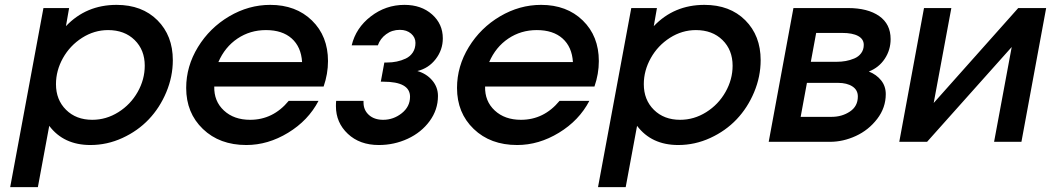

<svg xmlns="http://www.w3.org/2000/svg" viewBox="-20 -585 4335 792"><path d="M22 187 159.2 -551.8H265.1L252 -477.1Q335.4 -564.9 460.9 -564.9Q565.9 -564.9 629.4 -501.5Q692.9 -438 692.9 -336.9Q692.9 -269 666 -204.8Q639.2 -140.6 593.8 -92.8Q548.3 -44.9 485.1 -15.9Q421.9 13.2 353 13.2Q242.7 13.2 183.1 -65.9L136.2 187ZM210.9 -237.8Q210.9 -173.3 252.4 -132.1Q293.9 -90.8 360.8 -90.8Q418 -90.8 468.3 -122.3Q518.6 -153.8 547.9 -205.6Q577.1 -257.3 577.1 -314Q577.1 -378.9 535.4 -419.9Q493.7 -460.9 425.8 -460.9Q368.7 -460.9 318.6 -429Q268.6 -397 239.7 -345.5Q210.9 -293.9 210.9 -237.8Z M1170.9 -168.9H1293.9Q1251.5 -87.9 1168.5 -37.4Q1085.4 13.2 996.1 13.2Q885.7 13.2 816.9 -53Q748 -119.1 748 -222.2Q748 -311.5 796.6 -390.9Q845.2 -470.2 925.5 -517.6Q1005.9 -564.9 1094.7 -564.9Q1200.7 -564.9 1266.8 -500.5Q1333 -436 1333 -333Q1333 -280.3 1314.9 -228H863.8Q862.3 -167.5 903.6 -129.2Q944.8 -90.8 1011.7 -90.8Q1106.4 -90.8 1170.9 -168.9ZM880.9 -329.1H1226.1Q1222.2 -391.6 1183.3 -426.3Q1144.5 -460.9 1077.1 -460.9Q1011.7 -460.9 959.7 -426Q907.7 -391.1 880.9 -329.1Z M1366.7 -168.9H1479.5V-162.1Q1479.5 -130.9 1501.7 -110.8Q1523.9 -90.8 1560.5 -90.8Q1603 -90.8 1637.2 -117.9Q1671.4 -145 1671.4 -186Q1671.4 -248 1561.5 -248H1550.8L1565.4 -327.1H1575.7Q1597.2 -327.1 1616.5 -331.1Q1635.7 -335 1653.8 -343.5Q1671.9 -352.1 1682.9 -368.7Q1693.8 -385.3 1693.8 -408.2Q1693.8 -430.7 1675.8 -446.3Q1657.7 -461.9 1629.4 -461.9Q1597.2 -461.9 1572.8 -443.8Q1548.3 -425.8 1538.6 -397.9H1430.7Q1447.8 -469.7 1509.5 -517.3Q1571.3 -564.9 1648.4 -564.9Q1717.8 -564.9 1762.2 -525.6Q1806.6 -486.3 1806.6 -426.8Q1806.6 -379.4 1777.3 -341.3Q1748 -303.2 1701.7 -292Q1739.3 -281.2 1762.9 -253.4Q1786.6 -225.6 1786.6 -189Q1786.6 -132.3 1752.2 -85.4Q1717.8 -38.6 1661.9 -12.7Q1606 13.2 1542.5 13.2Q1463.9 13.2 1414.8 -33Q1365.7 -79.1 1365.7 -147Q1365.7 -162.1 1366.7 -168.9Z M2288.1 -168.9H2411.1Q2368.7 -87.9 2285.6 -37.4Q2202.6 13.2 2113.3 13.2Q2002.9 13.2 1934.1 -53Q1865.2 -119.1 1865.2 -222.2Q1865.2 -311.5 1913.8 -390.9Q1962.4 -470.2 2042.7 -517.6Q2123 -564.9 2211.9 -564.9Q2317.9 -564.9 2384 -500.5Q2450.2 -436 2450.2 -333Q2450.2 -280.3 2432.1 -228H1981Q1979.5 -167.5 2020.8 -129.2Q2062 -90.8 2128.9 -90.8Q2223.6 -90.8 2288.1 -168.9ZM1998 -329.1H2343.3Q2339.4 -391.6 2300.5 -426.3Q2261.7 -460.9 2194.3 -460.9Q2128.9 -460.9 2076.9 -426Q2024.9 -391.1 1998 -329.1Z M2446.8 187 2584 -551.8H2689.9L2676.8 -477.1Q2760.3 -564.9 2885.7 -564.9Q2990.7 -564.9 3054.2 -501.5Q3117.7 -438 3117.7 -336.9Q3117.7 -269 3090.8 -204.8Q3064 -140.6 3018.6 -92.8Q2973.1 -44.9 2909.9 -15.9Q2846.7 13.2 2777.8 13.2Q2667.5 13.2 2607.9 -65.9L2561 187ZM2635.7 -237.8Q2635.7 -173.3 2677.2 -132.1Q2718.8 -90.8 2785.6 -90.8Q2842.8 -90.8 2893.1 -122.3Q2943.4 -153.8 2972.7 -205.6Q3002 -257.3 3002 -314Q3002 -378.9 2960.2 -419.9Q2918.5 -460.9 2850.6 -460.9Q2793.5 -460.9 2743.4 -429Q2693.4 -397 2664.6 -345.5Q2635.7 -293.9 2635.7 -237.8Z M3150.9 0 3252.9 -551.8H3477.5Q3559.6 -551.8 3606.7 -518.8Q3653.8 -485.8 3653.8 -423.8Q3653.8 -378.9 3629.6 -342.5Q3605.5 -306.2 3564 -290Q3595.7 -277.3 3614.7 -253.4Q3633.8 -229.5 3633.8 -196.8Q3633.8 -140.6 3598.4 -94.5Q3563 -48.3 3510.5 -24.2Q3458 0 3403.8 0ZM3282.7 -103H3410.6Q3453.1 -103 3485.8 -124.8Q3518.6 -146.5 3518.6 -187Q3518.6 -213.9 3496.1 -228.5Q3473.6 -243.2 3436.5 -243.2H3308.6ZM3324.7 -330.1H3431.6Q3450.7 -330.1 3468.5 -333.3Q3486.3 -336.4 3503.9 -343.8Q3521.5 -351.1 3532.2 -365.5Q3543 -379.9 3543 -399.9Q3543 -423.8 3519.8 -436.5Q3496.6 -449.2 3453.6 -449.2H3346.7Z M3689.5 0 3791.5 -551.8H3904.3L3831.5 -160.2L4180.2 -551.8H4295.4L4193.4 0H4080.6L4153.3 -391.1L3804.2 0Z"/></svg>

Font: Involve SemiBold Oblique
Style: Italic
Weight: 600
Italic angle: -10.5°
Designer: Stefan Peev
Foundry: Context Ltd.
Version: Version 1.001